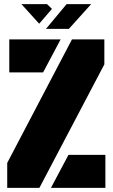

<svg xmlns="http://www.w3.org/2000/svg" viewBox="-20 -911 546 931"><path d="M274 -720 189 -560H25V-720ZM171 0H15V-121L329 -720H486V-599ZM227 0 312 -160H491V0ZM203 -771 303 -891H422L314 -771ZM170 -796 84 -891H208L232 -868Z"/></svg>

Font: Protest Guerrilla
Style: Regular
Weight: 400
Designer: Octavio Pardo
Foundry: Ashler Design
Version: Version 2.005; ttfautohint (v1.8.4.7-5d5b)